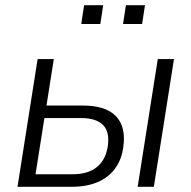

<svg xmlns="http://www.w3.org/2000/svg" viewBox="-20 -715 733 735"><path d="M47 0 124 -489H186L158 -311H297Q385 -311 424 -270Q463 -229 452 -152Q446 -105 421 -70.5Q396 -36 354 -18Q312 0 256 0ZM116 -48H258Q317 -48 351 -75.5Q385 -103 393 -157Q400 -212 373.5 -237.5Q347 -263 291 -263H150ZM507 0 584 -489H646L569 0ZM451 -623 462 -695H535L524 -623ZM291 -623 302 -695H375L364 -623Z"/></svg>

Font: Nunito Sans 10pt SemiCondensed Light
Style: Italic
Weight: 300
Width: 4
Italic angle: -9°
Designer: Vernon Adams
Foundry: Vernon Adams
Version: Version 3.101;gftools[0.9.27]